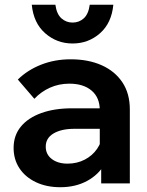

<svg xmlns="http://www.w3.org/2000/svg" viewBox="-20 -767 614 803"><path d="M523 0H403.2V-100.9L397.3 -117.3V-306.2Q397.3 -359 363.1 -388.1Q328.9 -417.1 270.1 -417.1Q226.5 -417.1 189.2 -400.4Q151.8 -383.7 123.7 -353.8L54.6 -434.3Q94.9 -474 151.9 -496.5Q208.9 -519 275.5 -519Q349.5 -519 405.1 -494.2Q460.7 -469.4 491.9 -422.6Q523 -375.9 523 -309.2ZM232.3 16Q174.4 16 130.1 -5.1Q85.8 -26.2 61.4 -63.1Q36.9 -99.9 36.9 -148.5Q36.9 -200.5 67.2 -237.4Q97.4 -274.2 152.5 -294.1Q207.5 -314 280.7 -314H409.7V-228.3H290.7Q237.1 -228.3 204.2 -209Q171.3 -189.7 171.3 -153.6Q171.3 -121.2 196.7 -101.9Q222.1 -82.6 262.6 -82.6Q301.8 -82.6 334.1 -99.2Q366.3 -115.7 386.3 -144.8Q406.3 -173.8 409.3 -210.8L447.2 -193.2Q447.2 -131.4 420.2 -84.1Q393.1 -36.8 344.5 -10.4Q295.8 16 232.3 16ZM283.5 -585.1Q217.8 -585.1 169 -627.9Q120.2 -670.7 112.9 -747.3H211.6Q217 -708 236.9 -690.3Q256.8 -672.6 283.5 -672.6Q310.8 -672.6 330.4 -690.3Q350 -708 355.4 -747.3H454Q446.8 -670.7 398.3 -627.9Q349.8 -585.1 283.5 -585.1Z"/></svg>

Font: Wix Madefor Display
Style: Regular
Weight: 400
Designer: Dalton Maag Ltd
Foundry: Dalton Maag Ltd
Version: Version 3.100